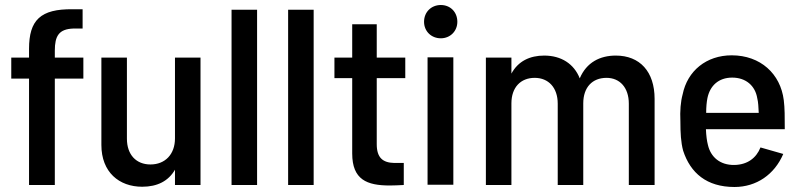

<svg xmlns="http://www.w3.org/2000/svg" viewBox="-20 -739 3195 767"><path d="M96 -544V-509H25V-425H96V0H199V-425H313V-509H199V-537C199 -595 215 -623 273 -625H310V-702H271C141 -704 96 -658 96 -544Z M548 7C609 7 653 -16 679 -61V0H781V-509H679V-186C679 -123 640 -82 581 -82C524 -82 487 -121 487 -185V-509H385V-160C385 -51 456 7 548 7Z M905 0H1007V-700H905Z M1131 0H1233V-700H1131Z M1537 2C1555 2 1573 1 1593 0V-88H1555C1509 -89 1485 -109 1485 -163V-427H1599V-509H1485V-642H1387V-509H1316V-427H1387V-126C1387 -21 1446 2 1537 2Z M1688 -1H1791V-510H1688ZM1674 -652C1674 -614 1703 -586 1741 -586C1778 -586 1807 -614 1807 -652C1807 -691 1779 -719 1741 -719C1703 -719 1674 -691 1674 -652Z M2492 -325V0H2595V-344C2595 -453 2536 -517 2440 -517C2377 -517 2323 -490 2296 -426C2273 -484 2222 -517 2154 -517C2097 -517 2050 -495 2023 -445V-509H1921V0H2023V-326C2023 -390 2060 -428 2116 -428C2171 -428 2208 -389 2208 -325V0H2310V-326C2310 -390 2346 -428 2403 -428C2456 -428 2492 -389 2492 -325Z M2914 8C3002 8 3074 -42 3109 -124L3018 -150C3001 -107 2965 -81 2914 -80C2856 -79 2819 -112 2808 -160C2804 -175 2801 -197 2800 -223H3115C3115 -272 3115 -307 3111 -339C3098 -444 3018 -518 2903 -518C2802 -518 2726 -456 2707 -362C2699 -333 2696 -296 2698 -255C2698 -208 2700 -170 2709 -137C2738 -48 2803 8 2914 8ZM2801 -288C2801 -312 2803 -332 2806 -347C2816 -396 2850 -429 2905 -429C2960 -429 2997 -396 3005 -347C3009 -332 3010 -310 3011 -288Z"/></svg>

Font: Vanilla Cream DemiBold
Style: Regular
Weight: 600
Designer: Jeremy Tribby, Jinavaṁso
Foundry: Tribby Type
Version: Version 1.422;Glyphs 3.1.2 (3151)